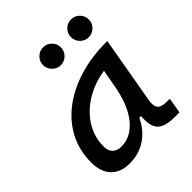

<svg xmlns="http://www.w3.org/2000/svg" viewBox="-206 -861 998 998"><g transform="rotate(-45 293.0 -362.0)"><path d="M169.4 10.3Q103 10.3 66.9 -27.8Q30.8 -65.9 30.8 -135.3Q30.8 -223.1 68.1 -294.7Q105.5 -366.2 172.9 -417Q240.2 -467.8 330.6 -495.1Q420.9 -522.5 526.9 -522.5H536.6L472.2 -154.8Q465.3 -115.7 478.3 -98.1Q491.2 -80.6 534.2 -80.6H554.2L539.6 4.9H504.9Q433.1 4.9 405.8 -23.9Q378.4 -52.7 384.8 -122.6H372.1Q342.3 -59.1 289.8 -24.4Q237.3 10.3 169.4 10.3ZM201.2 -82.5Q271.5 -82.5 323.7 -146Q376 -209.5 397 -325.7L415 -425.3Q335 -413.1 271.7 -374.3Q208.5 -335.4 171.9 -277.1Q135.3 -218.8 135.3 -147.5Q135.3 -116.2 152.6 -99.4Q169.9 -82.5 201.2 -82.5ZM277.3 -604.5Q250.5 -604.5 231.2 -623.8Q211.9 -643.1 211.9 -669.9Q211.9 -697.3 231.2 -716.3Q250.5 -735.4 277.3 -735.4Q304.7 -735.4 323.7 -716.3Q342.8 -697.3 342.8 -669.9Q342.8 -643.1 323.7 -623.8Q304.7 -604.5 277.3 -604.5ZM482.4 -604.5Q455.6 -604.5 436.3 -623.8Q417 -643.1 417 -669.9Q417 -697.3 436.3 -716.3Q455.6 -735.4 482.4 -735.4Q509.8 -735.4 528.8 -716.3Q547.9 -697.3 547.9 -669.9Q547.9 -643.1 528.8 -623.8Q509.8 -604.5 482.4 -604.5Z"/></g></svg>

Font: Cascadia Mono
Style: Italic
Weight: 400
Italic angle: -10°
Monospace: yes
Designer: Aaron Bell
Foundry: Saja Typeworks
Version: Version 2404.023; ttfautohint (v1.8.4)